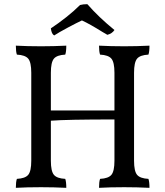

<svg xmlns="http://www.w3.org/2000/svg" viewBox="-20 -898 793 921"><path d="M692 -40Q697 -26 697 3Q637 0 576 0Q506 0 455 3Q455 -26 460 -40Q500 -42 514.5 -59.5Q529 -77 529 -127V-325Q300 -325 224 -319V-127Q224 -77 238.5 -59.5Q253 -42 293 -40Q298 -26 298 3Q238 0 177 0Q107 0 56 3Q56 -26 61 -40Q101 -42 115.5 -59.5Q130 -77 130 -127V-549Q130 -599 115.5 -616.5Q101 -634 61 -636Q56 -650 56 -679Q111 -676 177 -676Q238 -676 298 -679Q298 -650 293 -636Q253 -634 238.5 -616.5Q224 -599 224 -549V-368H529V-549Q529 -599 514.5 -616.5Q500 -634 460 -636Q455 -650 455 -679Q510 -676 576 -676Q637 -676 697 -679Q697 -650 692 -636Q652 -634 637.5 -616.5Q623 -599 623 -549V-127Q623 -77 637.5 -59.5Q652 -42 692 -40ZM224 -762Q259 -785 297 -815Q335 -845 364 -874Q379 -878 399 -878Q453 -816 529 -754Q518 -737 495 -731L471 -745Q412 -782 373 -800Q351 -790 306 -766Q261 -742 240 -728Q227 -735 224 -762Z"/></svg>

Font: Vollkorn SC
Style: Regular
Weight: 400
Designer: Friedrich Althausen
Foundry: Friedrich Althausen
Version: Version 4.015